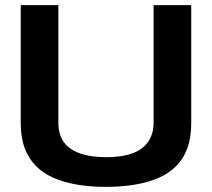

<svg xmlns="http://www.w3.org/2000/svg" viewBox="-20 -720 828 750"><path d="M61 -239V-700H208V-242Q208 -210 217.5 -186.5Q227 -163 245 -147.5Q263 -132 286.5 -123Q310 -114 337.5 -110Q365 -106 395 -106Q425 -106 452.5 -110Q480 -114 503.5 -123.5Q527 -133 544 -149Q561 -165 570.5 -188Q580 -211 580 -242V-700H727V-239Q727 -183 712 -141.5Q697 -100 668 -71Q639 -42 598 -24.5Q557 -7 505.5 1.5Q454 10 394 10Q334 10 283 1.5Q232 -7 191 -24.5Q150 -42 121 -71Q92 -100 76.5 -141.5Q61 -183 61 -239Z"/></svg>

Font: Georama SemiExpanded SemiBold
Style: Regular
Weight: 600
Width: 6
Designer: Jean-Baptiste Levee
Foundry: Production Type
Version: Version 1.001